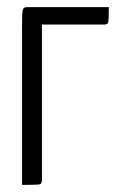

<svg xmlns="http://www.w3.org/2000/svg" viewBox="-20 -520 339 540"><path d="M42 -451Q42 -484 44 -492Q46 -500 56 -500H286Q286 -466 284.5 -458.5Q283 -451 274 -451H98V-14Q98 -3 91.5 -1.5Q85 0 42 0Z"/></svg>

Font: Yanone Kaffeesatz Light
Style: Regular
Weight: 300
Designer: Yanone (Cyrillic: Daniel Pouzeot)
Foundry: Yanone
Version: Version 1.003;PS 001.003;hotconv 1.0.88;makeotf.lib2.5.64775